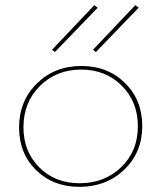

<svg xmlns="http://www.w3.org/2000/svg" viewBox="-20 -720 626 745"><path d="M193 -518 182 -527 346 -700 359 -690ZM352 -518 341 -527 505 -700 518 -690ZM288 5Q186 5 120 -60Q54 -125 54 -225Q54 -328 123 -396Q192 -464 296 -464Q398 -464 465 -398Q532 -332 532 -231Q532 -129 462.5 -62Q393 5 288 5ZM289 -9Q386 -9 450.5 -71.5Q515 -134 515 -230Q515 -325 452.5 -387.5Q390 -450 295 -450Q199 -450 135 -386.5Q71 -323 71 -226Q71 -132 132.5 -70.5Q194 -9 289 -9Z"/></svg>

Font: EauTestSC Thin
Style: Regular
Weight: 250
Designer: Christian Thalmann (Catharsis Fonts)
Version: Version 0.001;PS 000.001;hotconv 1.0.88;makeotf.lib2.5.64775